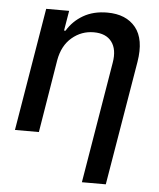

<svg xmlns="http://www.w3.org/2000/svg" viewBox="-54 -599 704 849"><g transform="rotate(5 298.5 -174.5)"><path d="M185.7 -323.9 132.5 0H26.3L117.2 -545.5H219.1L204.2 -456.7H210.9Q236.9 -500.4 281.8 -526.5Q326.7 -552.6 388.1 -552.6Q471.9 -552.6 514.2 -500.5Q556.5 -448.5 539.8 -346.9L447.4 204.5H341.3L431.1 -334.2Q441.1 -393.5 415.8 -427Q390.6 -460.6 336.3 -460.6Q281.6 -460.6 239.5 -424.9Q197.4 -389.2 185.7 -323.9Z"/></g></svg>

Font: Inter UI Medium
Style: Italic
Weight: 500
Italic angle: 9.39999°
Designer: Rasmus Andersson
Foundry: rsms
Version: 3.2;8d6f07862